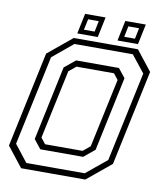

<svg xmlns="http://www.w3.org/2000/svg" viewBox="-90 -905 834 978"><g transform="rotate(10 326.5 -415.5)"><path d="M86 0 5 -103 110 -597 235 -700H567L648 -597L543 -103L418 0ZM185 -141.5H379L416 -172L492 -528L468 -558.5H274L237 -528L161 -172ZM107.5 -31H409.5L516 -118.5L615 -583L545.5 -670.5H243.5L138 -583L39 -118.5ZM165.5 -112 128.5 -158.5 210 -543 266.5 -589.5H488L525 -543L443.5 -158.5L387 -112ZM456.5 -726 478.5 -831H584.5L562.5 -726ZM248.5 -726 270.5 -831H376.5L354.5 -726ZM278.5 -750.5H334L345.5 -806.5H290.5ZM487 -750.5H542.5L554 -806.5H498.5Z"/></g></svg>

Font: Tourney Thin Light
Style: Italic
Weight: 300
Italic angle: -12°
Version: Version 1.015